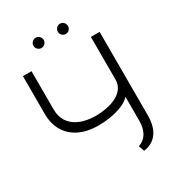

<svg xmlns="http://www.w3.org/2000/svg" viewBox="-204 -965 979 1084"><g transform="rotate(-30 285.5 -422.5)"><path d="M200 -852Q187 -852 177 -842Q167 -832 167 -818Q167 -805 177 -795Q187 -785 200 -785Q214 -785 224 -795Q234 -805 234 -818Q234 -832 224 -842Q214 -852 200 -852ZM359 -852Q345 -852 335.5 -842Q326 -832 326 -818Q326 -805 335.5 -795Q345 -785 359 -785Q373 -785 382.5 -795Q392 -805 392 -818Q392 -832 382.5 -842Q373 -852 359 -852ZM530 -156V-700H473V-423Q473 -389 455 -365Q437 -341 408 -327Q379 -313 344.5 -306.5Q310 -300 278 -300Q220 -300 177 -317Q134 -334 110 -368Q86 -402 86 -453V-700H30V-455Q30 -391 57 -344Q84 -297 136.5 -271Q189 -245 264 -245Q300 -245 340 -251.5Q380 -258 415.5 -272Q451 -286 473 -309V-153Q473 -128 468 -108Q463 -88 453.5 -72.5Q444 -57 430.5 -46.5Q417 -36 399 -30L412 7Q468 0 499 -41.5Q530 -83 530 -156Z"/></g></svg>

Font: AdventPro_ExpandedRegular
Style: ExpandedRegular
Weight: 400
Width: 7
Designer: VivaRado, Andreas Kalpakidis
Foundry: VivaRado, Andreas Kalpakidis
Version: Version 3.000